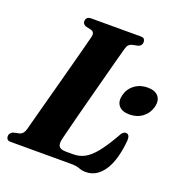

<svg xmlns="http://www.w3.org/2000/svg" viewBox="-137 -812 885 936"><g transform="rotate(20 306.0 -343.5)"><path d="M328.5 0H16Q2 0 -3 -6Q-8 -12 -8 -21.5Q-8 -31 -2.2 -37.5Q3.5 -44 11 -47L41.5 -53.5Q61.5 -59 69 -85.5Q73.5 -104 84.8 -145.2Q96 -186.5 110.5 -240.8Q125 -295 140.8 -353.5Q156.5 -412 170.8 -465.8Q185 -519.5 195.8 -560Q206.5 -600.5 210.5 -617.5Q216 -641.5 196.5 -647.5L166.5 -654.5Q151 -661.5 151 -675Q151 -700 178.5 -700H435Q448.5 -700 453.2 -694Q458 -688 458 -679Q458 -660.5 440 -653.5L407 -646.5Q397.5 -643.5 391.5 -637Q385.5 -630.5 381 -614.5Q375 -592.5 363.5 -549.8Q352 -507 337.8 -453Q323.5 -399 308.5 -342.2Q293.5 -285.5 280.2 -234.5Q267 -183.5 257.8 -147Q248.5 -110.5 245.5 -97.5Q239.5 -69.5 249 -58.5Q258.5 -47.5 284.5 -47.5H323Q354 -47.5 380.8 -61.8Q407.5 -76 435.5 -110.2Q463.5 -144.5 498 -204.5Q506 -221 513.2 -227.2Q520.5 -233.5 528 -233.5Q548.5 -233.5 547.5 -202Q538.5 -97.5 501.8 -42.2Q465 13 408.5 13Q388.5 13 372.5 6.5Q356.5 0 328.5 0ZM512.5 -323.5Q474 -323.5 456.8 -344.5Q439.5 -365.5 448.5 -400.5Q457.5 -435.5 486 -456.5Q514.5 -477.5 553 -477.5Q591.5 -477.5 608.8 -456.5Q626 -435.5 617 -400.5Q607.5 -365.5 579.5 -344.5Q551.5 -323.5 512.5 -323.5Z"/></g></svg>

Font: Fraunces 144pt Soft
Style: Bold Italic
Weight: 700
Italic angle: -16°
Version: Version 1.000;[b76b70a41]